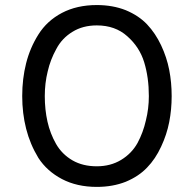

<svg xmlns="http://www.w3.org/2000/svg" viewBox="-20 -732 770 764"><path d="M365.2 11.7Q286.1 11.7 226.6 -19.5Q167 -50.8 132.8 -103.5Q99.6 -158.2 84 -219.7Q68.4 -281.2 68.4 -349.6Q68.4 -418.9 84 -480.5Q99.6 -542 132.8 -594.7Q167 -649.4 226.6 -680.7Q286.1 -711.9 365.2 -711.9Q428.7 -711.9 480.5 -691.4Q532.2 -669.9 565.4 -634.8Q598.6 -599.6 621.1 -551.8Q643.6 -503.9 653.3 -454.1Q663.1 -404.3 663.1 -349.6Q663.1 -295.9 653.3 -246.1Q643.6 -196.3 621.1 -148.4Q598.6 -99.6 565.4 -65.4Q532.2 -30.3 480.5 -8.8Q428.7 11.7 365.2 11.7ZM365.2 -70.3Q419.9 -70.3 461.9 -95.7Q503.9 -121.1 527.3 -163.1Q549.8 -205.1 560.5 -252.9Q572.3 -299.8 572.3 -349.6Q572.3 -423.8 553.7 -484.4Q535.2 -544.9 486.3 -587.9Q438.5 -630.9 365.2 -630.9Q309.6 -630.9 268.6 -605.5Q226.6 -580.1 204.1 -537.1Q180.7 -495.1 169.9 -448.2Q158.2 -401.4 158.2 -349.6Q158.2 -295.9 168.9 -248Q179.7 -200.2 203.1 -159.2Q226.6 -118.2 268.6 -93.8Q309.6 -70.3 365.2 -70.3Z"/></svg>

Font: Overpass
Style: Regular
Weight: 400
Designer: Delve Withrington, Thomas Jockin
Version: Version 3.000;DELV;Overpass; ttfautohint (v1.5)